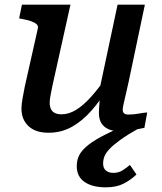

<svg xmlns="http://www.w3.org/2000/svg" viewBox="-20 -558 695 823"><path d="M204 -187Q199 -162 196 -146Q193 -130 193 -117Q193 -103 198 -91.5Q203 -80 214.5 -74Q226 -68 244 -68Q275 -68 306 -87Q337 -106 369.5 -142Q402 -178 438 -230L450 -191Q413 -131 373.5 -85.5Q334 -40 288.5 -14.5Q243 11 188 11Q132 11 102 -17.5Q72 -46 72 -92Q72 -112 76.5 -135Q81 -158 86 -186L142 -435Q145 -447 136.5 -454.5Q128 -462 112 -467.5Q96 -473 73 -477L62 -479L74 -538H282ZM532 -210Q524 -173 518 -148Q512 -123 509 -109Q506 -95 506 -88Q506 -77 512 -72Q518 -67 531 -67Q553 -67 574.5 -71Q596 -75 611 -76L599 -10Q584 -7 566 -3.5Q548 0 529 2Q510 4 489 4Q450 4 427 -15.5Q404 -35 404 -74Q404 -80 404.5 -92Q405 -104 406.5 -120Q408 -136 410 -154L401 -148L484 -538H601ZM556 -39 577 -9Q527 19 496.5 41Q466 63 449.5 80.5Q433 98 427.5 113Q422 128 422 143Q422 163 434 173Q446 183 466 183Q489 183 506.5 171.5Q524 160 537 149L565 190Q541 213 510 229Q479 245 434 245Q376 245 342.5 222Q309 199 309 154Q309 127 320.5 105.5Q332 84 359.5 62.5Q387 41 435 17Q483 -7 556 -39Z"/></svg>

Font: Roboto Serif 20pt Medium
Style: Italic
Weight: 500
Italic angle: -10°
Version: Version 1.008